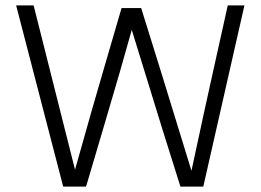

<svg xmlns="http://www.w3.org/2000/svg" viewBox="-20 -694 969 714"><path d="M300 0H215L40 -674H105L168 -424L259 -63Q326 -302 362 -424L432 -664H505L580 -423L692 -59Q747 -315 771 -422L827 -674H889L736 0H651L584 -213L470 -583Q432 -445 363 -213Z"/></svg>

Font: Hind Vadodara Light
Style: Regular
Weight: 300
Designer: Hitesh Malaviya
Foundry: Indian Type Foundry
Version: Version 1.000;PS 1.0;hotconv 1.0.86;makeotf.lib2.5.63406; tt